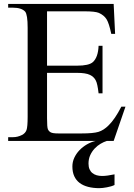

<svg xmlns="http://www.w3.org/2000/svg" viewBox="-20 -734 698 1000"><path d="M225 -675V-392H381.5Q443 -392 463.5 -410.5Q491 -435 493.5 -495.5H514V-248H493.5Q487.5 -299.5 479 -314.5Q470 -333.5 448.2 -344Q426.5 -354.5 381.5 -354.5H225V-118.5Q225 -71 229.5 -60.8Q234 -50.5 244 -44.8Q254 -39 284.5 -39H405.5Q465.5 -39 492.8 -47.2Q520 -55.5 545.5 -81Q578.5 -113 612 -178.5H633.5L572 0H22.5V-19.5H47.5Q72 -19.5 94.5 -31Q112 -40 118 -56.5Q124 -73 124 -126V-589.5Q124 -657.5 111 -673.5Q92 -694 47.5 -694H22.5V-713.5H572L579.5 -557.5H559.5Q548 -613 534.8 -634Q521.5 -655 494.5 -667Q474.5 -675 421.5 -675ZM357 133Q357 109 367 87.5Q377 66 394 48.2Q411 30.5 432.8 18Q454.5 5.5 478 0H536.5Q520.5 5 503.5 15Q486.5 25 472.8 39.8Q459 54.5 450 74Q441 93.5 441 118Q441 135 446.2 147.2Q451.5 159.5 461 167.2Q470.5 175 483.5 178.8Q496.5 182.5 512 182.5Q525.5 182.5 541.5 180.2Q557.5 178 576.5 174V229.5Q568.5 233.5 558.2 236.5Q548 239.5 537 241.5Q526 243.5 515.8 244.8Q505.5 246 497.5 246Q465 246 439 239.2Q413 232.5 394.8 218.8Q376.5 205 366.8 183.8Q357 162.5 357 133Z"/></svg>

Font: MM Phetkon
Style: Regular
Weight: 400
Designer: Khon Soe Zaw Thu
Version: Version 1.00 July 15, 2016, initial release